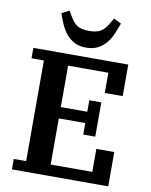

<svg xmlns="http://www.w3.org/2000/svg" viewBox="-100 -1014 852 1086"><g transform="rotate(10 326.0 -470.5)"><path d="M45 -60H116V-638H45V-698H590V-517H487V-633H256V-395H408V-461H477V-264H408V-330H256V-65H495V-197H598V0H45ZM338 -751Q297 -751 269.5 -766Q242 -781 222.5 -805Q203 -829 190 -859Q177 -889 167 -919L210 -941L230 -907Q248 -876 271 -861.5Q294 -847 338 -847Q382 -847 405 -861.5Q428 -876 446 -907L466 -941L509 -919Q498 -889 485.5 -859Q473 -829 453.5 -805Q434 -781 406 -766Q378 -751 338 -751Z"/></g></svg>

Font: IBM Plex Serif SemiBold
Style: Regular
Weight: 600
Designer: Mike Abbink, Paul van der Laan, Pieter van Rosmalen
Foundry: Bold Monday
Version: Version 2.5